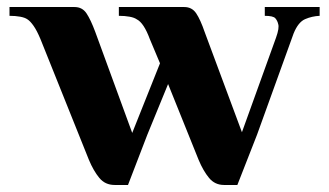

<svg xmlns="http://www.w3.org/2000/svg" viewBox="-20 -526 936 546"><path d="M668 -150 765 -419Q775 -447 771 -458Q769 -467 763 -474Q757 -481 733 -481V-506H889V-481Q867 -480 847.5 -471.5Q828 -463 815 -431L711 -143L655 0H617Q591 0 574.5 -20Q558 -40 545 -71L458 -287L399 -143L344 0H306Q279 0 262.5 -20Q246 -40 233 -71L95 -415Q85 -439 75.5 -452.5Q66 -466 58 -471Q51 -476 37.5 -478.5Q24 -481 7 -481V-506H192Q214 -506 226 -488Q238 -470 251 -435L356 -148L435 -346L406 -415Q389 -461 369 -471Q362 -476 348.5 -478.5Q335 -481 318 -481V-506H504Q526 -506 538 -488Q550 -470 562 -435Z"/></svg>

Font: Cafe24 Danjunghae
Style: Regular
Weight: 400
Designer: Cafe24 thkim, hmlim, mnelim, nhlee, sslee, sskim, smlim, yjkim, sdjeong, hskwak & 4IRTF
Foundry: Cafe24
Version: Version 1.000